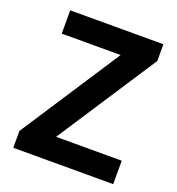

<svg xmlns="http://www.w3.org/2000/svg" viewBox="-134 -849 881 957"><g transform="rotate(20 306.5 -370.5)"><path d="M43 0V-89.1L387.7 -617.3H75.5V-740.8H569.7V-652L224.9 -124.3H573.1V0Z"/></g></svg>

Font: Noto Sans TC Thin
Style: Regular
Weight: 100
Designer: Ryoko NISHIZUKA 西塚涼子 (kana, bopomofo & ideographs); Paul D. Hunt (Latin, Greek & Cyrillic); Sandoll Communications 산돌커뮤니
Foundry: Adobe
Version: Version 2.004-H2;hotconv 1.0.118;makeotfexe 2.5.65603